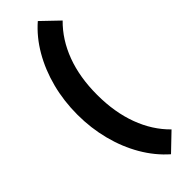

<svg xmlns="http://www.w3.org/2000/svg" viewBox="-295 -763 899 899"><g transform="rotate(-45 155.0 -313.0)"><path d="M210.5 127.5Q154 78 114 9.2Q74 -59.5 52.8 -141.8Q31.5 -224 31.5 -313.5Q31.5 -403.5 52.8 -485.5Q74 -567.5 114 -636.5Q154 -705.5 210.5 -754.5L294.5 -674Q230.5 -611.5 196.5 -520.5Q162.5 -429.5 162.5 -313.5Q162.5 -198.5 196.5 -107Q230.5 -15.5 294.5 47Z"/></g></svg>

Font: Outfit Thin
Style: Regular
Weight: 100
Designer: Rodrigo Fuenzalida
Foundry: fragTYPE
Version: Version 1.000